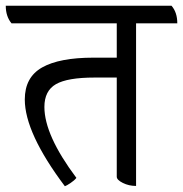

<svg xmlns="http://www.w3.org/2000/svg" viewBox="-50 -625 635 666"><path d="M565 -544H422V20Q397 20 376 9.5Q355 -1 355 -12V-356H278Q184 -356 144 -333Q104 -310 104 -254Q104 -156 215 -8Q208 1 194.5 10Q181 19 175 21Q36 -164 36 -280Q36 -357 96 -391Q156 -425 274 -425H355V-544H-10Q-30 -568 -30 -605H545Q565 -582 565 -544Z"/></svg>

Font: Karma
Style: Regular
Weight: 400
Designer: Joana Correia
Foundry: Indian Type Foundry
Version: Version 1.202;PS 1.0;hotconv 1.0.78;makeotf.lib2.5.61930; tt